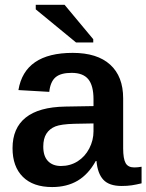

<svg xmlns="http://www.w3.org/2000/svg" viewBox="-20 -754 598 784"><path d="M192.9 9.8Q115.2 9.8 73.2 -32Q31.2 -73.7 31.2 -148.9Q31.2 -231 85 -273.9Q138.7 -316.9 246.1 -318.8L361.8 -320.8V-348.6Q361.8 -404.3 340.6 -430.4Q319.3 -456.5 272.5 -456.5Q227.5 -456.5 206.5 -438.2Q185.5 -419.9 181.2 -378.9L55.2 -386.2Q80.6 -538.1 276.9 -538.1Q377 -538.1 429.9 -490Q482.9 -441.9 482.9 -352.5V-148.4Q482.9 -106 492.9 -88.1Q502.9 -70.3 528.3 -70.3Q543 -70.3 558.1 -73.2V-5.4Q535.6 0 517.8 2.7Q500 5.4 476.6 5.4Q425.8 5.4 402.1 -20Q378.4 -45.4 374 -96.7H371.1Q340.8 -42 296.9 -16.1Q252.9 9.8 192.9 9.8ZM361.8 -250 282.7 -248.5Q230 -247.1 206.1 -237.8Q182.1 -228 169.4 -208Q156.7 -188 156.7 -155.3Q156.7 -116.2 176 -96.2Q195.3 -76.2 229 -76.2Q266.6 -76.2 296.9 -95.2Q327.1 -114.3 344.5 -147.7Q361.8 -181.2 361.8 -217.8ZM360.8 -593.8V-580.6H290.5L126 -715.8V-734.4H243.7Z"/></svg>

Font: Arimo SemiBold
Style: Regular
Weight: 600
Designer: Steve Matteson
Foundry: Monotype Imaging Inc.
Version: Version 1.33